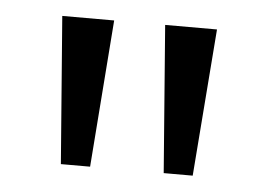

<svg xmlns="http://www.w3.org/2000/svg" viewBox="-32 -753 465 335"><g transform="rotate(5 200.5 -585.0)"><path d="M155.8 -713.9 136.2 -456.1H85L64.9 -713.9ZM335.9 -713.9 315.9 -456.1H265.1L245.1 -713.9Z"/></g></svg>

Font: f09607729
Style: Regular
Weight: 400
Foundry: Ascender Corporation
Version: Version 1.10